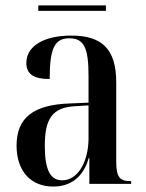

<svg xmlns="http://www.w3.org/2000/svg" viewBox="-20 -677 537 707"><path d="M121 -637H370V-657H121ZM176 10C239 10 287 -24 307 -96H309V0H463V-10H461C421 -10 408 -24 408 -83V-374C408 -500 352 -546 242 -546C148 -546 77 -511 77 -445C77 -403 106 -386 163 -386C163 -497 180 -536 235 -536C290 -536 306 -500 306 -397V-299L235 -296C105 -291 41 -245 41 -141C41 -44 96 10 176 10ZM209 -13C166 -13 145 -50 145 -140C145 -239 172 -282 258 -286L306 -289V-168C306 -82 267 -13 209 -13Z"/></svg>

Font: Noto Serif Display Condensed Medium
Style: Regular
Weight: 500
Width: 3
Designer: Monotype Design Team
Foundry: Monotype Imaging Inc.
Version: Version 2.009